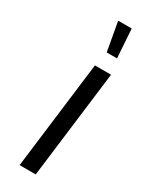

<svg xmlns="http://www.w3.org/2000/svg" viewBox="-188 -738 598 774"><g transform="rotate(30 110.5 -351.5)"><path d="M135 0H60L122 -500H197ZM185 -569H137L113 -703H176Z"/></g></svg>

Font: Kulim Park
Style: Italic
Weight: 400
Italic angle: -8°
Designer: Noponies / Dale Sattler
Foundry: Noponies
Version: Version 1.000; ttfautohint (v1.8.3)